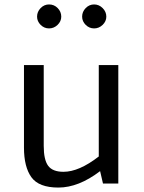

<svg xmlns="http://www.w3.org/2000/svg" viewBox="-20 -827 648 865"><path d="M147 -752Q147 -774 163 -790.5Q179 -807 201 -807Q224 -807 240 -790.5Q256 -774 256 -752Q256 -731 239.5 -715Q223 -699 201 -699Q179 -699 163 -715Q147 -731 147 -752ZM350 -752Q350 -774 366 -790.5Q382 -807 404 -807Q426 -807 442.5 -790.5Q459 -774 459 -752Q459 -731 442.5 -715Q426 -699 404 -699Q382 -699 366 -715Q350 -731 350 -752ZM425 -534H513V0H444L431 -56Q334 18 243 18Q155 18 121.5 -28.5Q88 -75 88 -162V-534H177V-170Q177 -107 197 -80Q217 -53 266 -53Q336 -53 425 -122Z"/></svg>

Font: Martel Sans
Style: Regular
Weight: 400
Designer: Dan Reynolds and Mathieu Réguer
Foundry: Dan Reynolds and Mathieu Réguer
Version: Version 1.001;PS 001.001;hotconv 1.0.70;makeotf.lib2.5.58329